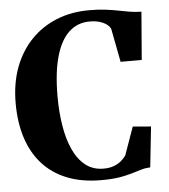

<svg xmlns="http://www.w3.org/2000/svg" viewBox="-54 -801 757 860"><g transform="rotate(-5 325.0 -370.5)"><path d="M367.5 11Q278.5 11 212 -16Q145.5 -43 101.8 -92.8Q58 -142.5 36.2 -211.5Q14.5 -280.5 14.5 -365Q14.5 -454.5 41.2 -526Q68 -597.5 116.8 -648Q165.5 -698.5 231.8 -725.2Q298 -752 378 -752Q419 -752 450 -748.2Q481 -744.5 507 -739.2Q533 -734 558 -729.8Q583 -725.5 611.5 -725L594 -509.5H499L470 -660Q465.5 -670.5 453.8 -679.8Q442 -689 422.8 -695.2Q403.5 -701.5 375.5 -701.5Q322.5 -701.5 284 -666.5Q245.5 -631.5 224.8 -560Q204 -488.5 204 -379Q204 -309.5 214 -248Q224 -186.5 245.2 -139.8Q266.5 -93 300.2 -66.2Q334 -39.5 381.5 -39.5Q409.5 -39.5 429.5 -47.5Q449.5 -55.5 462.5 -67Q475.5 -78.5 483 -89.5L528 -216L609.5 -209L590 -27Q567.5 -26 547.8 -20Q528 -14 504.5 -7Q481 0 448.5 5.5Q416 11 367.5 11Z"/></g></svg>

Font: Merriweather 72pt ExtraBold
Style: Regular
Weight: 800
Version: Version 2.100